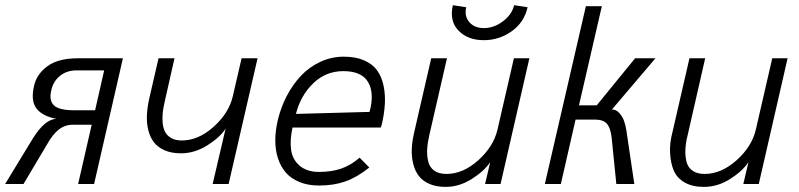

<svg xmlns="http://www.w3.org/2000/svg" viewBox="-37 -714 3101 745"><path d="M-17.1 0 89.8 -175.8Q137.2 -252 182.1 -252.9Q128.4 -262.7 105 -292.5Q81.5 -322.3 95.2 -380.9Q105 -426.3 147 -457Q189 -487.8 264.2 -487.8H439.9L328.1 0H266.1L318.8 -230H246.1Q214.8 -230 190.9 -211.2Q167 -192.4 145 -152.8L54.2 0ZM252 -286.1H332L367.2 -440.9H259.8Q222.2 -440.9 195.8 -419.7Q169.4 -398.4 162.1 -363.8Q152.3 -324.7 172.1 -305.4Q191.9 -286.1 252 -286.1Z M788.1 0 838.4 -214.8Q816.9 -181.2 767.6 -150.1Q718.3 -119.1 665 -119.1Q628.9 -119.1 602.3 -130.6Q575.7 -142.1 560.5 -161.6Q545.4 -181.2 538.6 -208.3Q531.7 -235.4 533 -265.9Q534.2 -296.4 542 -331.1L578.1 -487.8H640.1L602.1 -319.8Q596.7 -296.9 594.5 -277.1Q592.3 -257.3 594.2 -236.8Q596.2 -216.3 603.8 -201.9Q611.3 -187.5 627.7 -178.2Q644 -168.9 668.5 -168.9Q732.4 -168.9 791.5 -221.7Q850.6 -274.4 866.2 -339.8L900.4 -487.8H962.4L850.1 0Z M1201.2 5.9Q1158.2 5.9 1125.2 -7.6Q1092.3 -21 1072 -44.4Q1051.8 -67.9 1041.5 -99.9Q1031.2 -131.8 1031.2 -169.2Q1031.2 -206.5 1041 -248Q1052.7 -297.4 1075.4 -341.1Q1098.1 -384.8 1130.1 -419.2Q1162.1 -453.6 1205.6 -473.9Q1249 -494.1 1297.4 -494.1Q1343.3 -494.1 1376 -479.7Q1408.7 -465.3 1426.3 -440.9Q1443.8 -416.5 1451.2 -382.1Q1458.5 -347.7 1456.3 -310.3Q1454.1 -272.9 1444.3 -230Q1444.3 -231 1440.4 -219.2H1098.1Q1087.4 -171.4 1092.5 -133.1Q1097.7 -94.7 1126 -70.8Q1154.3 -46.9 1201.2 -46.9Q1249 -46.9 1286.4 -59.6Q1323.7 -72.3 1358.4 -102.1L1396 -64Q1348.1 -25.9 1303 -10Q1257.8 5.9 1201.2 5.9ZM1111.3 -272 1397 -279.8Q1416.5 -352.5 1391.4 -395.3Q1366.2 -438 1295.4 -438Q1226.6 -438 1177.7 -390.1Q1128.9 -342.3 1111.3 -272Z M1840.3 -558.1Q1778.3 -558.1 1742.2 -595.2Q1706.1 -632.3 1720.2 -693.8L1772 -686Q1764.2 -650.9 1784.2 -627.9Q1804.2 -605 1840.3 -605Q1879.4 -605 1914.3 -631.1Q1949.2 -657.2 1958 -693.8L2010.3 -686Q1996.6 -626.5 1948 -592.3Q1899.4 -558.1 1840.3 -558.1ZM1692.4 11.2Q1656.2 11.2 1629.6 -0.2Q1603 -11.7 1588.1 -31.2Q1573.2 -50.8 1566.4 -77.9Q1559.6 -105 1560.8 -135.7Q1562 -166.5 1570.3 -201.2L1636.2 -487.8H1697.3L1628.9 -189.9Q1622.1 -161.1 1620.6 -136.5Q1619.1 -111.8 1624.3 -88.6Q1629.4 -65.4 1647.5 -52.2Q1665.5 -39.1 1695.3 -39.1Q1759.3 -39.1 1818.4 -91.8Q1877.4 -144.5 1893.1 -210L1957 -487.8H2017.1L1905.3 0H1845.2L1865.2 -85Q1842.8 -50.8 1793.9 -19.8Q1745.1 11.2 1692.4 11.2Z M2077.1 0 2236.3 -689.9H2298.3L2209.5 -305.2H2278.3L2427.2 -487.8H2506.3L2337.4 -289.1Q2354 -289.1 2366.2 -275.4Q2378.4 -261.7 2384.5 -244.6Q2390.6 -227.5 2393.6 -207L2424.3 0H2354.5L2336.4 -179.2Q2332 -218.3 2317.6 -234.1Q2303.2 -250 2271.5 -250H2196.3L2139.2 0Z M2694.3 11.2Q2649.4 11.2 2619.4 -6.1Q2589.4 -23.4 2577.1 -52.7Q2564.9 -82 2563 -120.6Q2561 -159.2 2572.3 -201.2L2638.2 -487.8H2699.2L2631.3 -189.9Q2624 -161.1 2622.6 -136.5Q2621.1 -111.8 2626.2 -88.6Q2631.3 -65.4 2649.4 -52.2Q2667.5 -39.1 2697.3 -39.1Q2761.2 -39.1 2820.6 -91.8Q2879.9 -144.5 2895.5 -210L2959.5 -487.8H3019L2907.2 0H2847.2L2867.2 -85Q2844.7 -50.3 2796.1 -19.5Q2747.6 11.2 2694.3 11.2Z"/></svg>

Font: HK Grotesk Light Italic
Style: Regular
Weight: 300
Italic angle: -13°
Designer: Alfredo Marco Pradil and Stefan Peev
Foundry: Hanken Design Co.
Version: Version 1.000;PS 001.000;hotconv 1.0.88;makeotf.lib2.5.64775